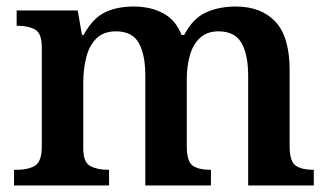

<svg xmlns="http://www.w3.org/2000/svg" viewBox="-20 -568 1008 588"><path d="M23 0V-48H32Q66 -48 87 -60.5Q108 -73 108 -119V-423Q108 -466 87.5 -477.5Q67 -489 34 -489H31V-536H218L231 -461H236Q264 -512 301 -530Q338 -548 390 -548Q441 -548 479.5 -527.5Q518 -507 536 -461H544Q571 -512 611 -530Q651 -548 702 -548Q780 -548 823.5 -501.5Q867 -455 867 -353V-120Q867 -73 886 -60.5Q905 -48 938 -48H941V0H740V-336Q740 -401 719.5 -436.5Q699 -472 649 -472Q614 -472 592.5 -452Q571 -432 561.5 -398.5Q552 -365 552 -326V-120Q552 -73 570.5 -60.5Q589 -48 623 -48H626V0H425V-336Q425 -401 405 -436.5Q385 -472 335 -472Q297 -472 275 -450Q253 -428 244 -392Q235 -356 235 -314V-114Q235 -71 256.5 -59.5Q278 -48 311 -48H314V0Z"/></svg>

Font: Noto Serif Hentaigana SemiBold
Style: Regular
Weight: 600
Designer: Kazuhiro Yamada
Foundry: nipponia
Version: Version 1.000; ttfautohint (v1.8.4.7-5d5b)